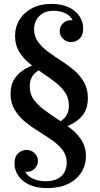

<svg xmlns="http://www.w3.org/2000/svg" viewBox="-20 -701 513 981"><path d="M154 -551Q154 -515 174 -487.5Q194 -460 225 -437Q256 -414 291.5 -391.5Q327 -369 358 -342.5Q389 -316 409 -281.5Q429 -247 429 -200Q429 -158 413.5 -129.5Q398 -101 370.5 -82Q343 -63 309.5 -50.5Q276 -38 239 -29V-59Q282 -71 307 -95.5Q332 -120 332 -162Q332 -201 312 -229.5Q292 -258 261 -282Q230 -306 194.5 -329.5Q159 -353 128 -379Q97 -405 77 -438.5Q57 -472 57 -517Q57 -564 80 -601Q103 -638 144.5 -659.5Q186 -681 242 -681Q296 -681 332 -663.5Q368 -646 386.5 -617.5Q405 -589 405 -556Q405 -520 386 -503Q367 -486 344 -486Q319 -486 302 -503Q285 -520 285 -542Q285 -565 302.5 -582.5Q320 -600 351 -598Q337 -624 310 -635Q283 -646 254 -646Q220 -646 198 -632.5Q176 -619 165 -597.5Q154 -576 154 -551ZM321 130Q321 94 300.5 66.5Q280 39 247 16Q214 -7 177.5 -29.5Q141 -52 108.5 -78.5Q76 -105 55 -140Q34 -175 34 -221Q34 -263 50 -291.5Q66 -320 93.5 -339Q121 -358 155 -370.5Q189 -383 225 -392V-362Q182 -350 157 -325.5Q132 -301 132 -259Q132 -220 153 -191.5Q174 -163 206.5 -139Q239 -115 275.5 -91.5Q312 -68 344.5 -42Q377 -16 398 17.5Q419 51 419 96Q419 143 395.5 180Q372 217 328 238.5Q284 260 221 260Q166 260 129 242.5Q92 225 73 196Q54 167 54 135Q54 98 73.5 81.5Q93 65 115 65Q140 65 157 82Q174 99 174 121Q174 144 156.5 161.5Q139 179 109 177Q123 202 151.5 213.5Q180 225 212 225Q252 225 276 211.5Q300 198 310.5 176.5Q321 155 321 130Z"/></svg>

Font: Brygada 1918 SemiBold
Style: Regular
Weight: 600
Designer: Mateusz Machalski | Borys Kosmynka | Przemek Hoffer
Foundry: NIEPODLEGLA 2018
Version: Version 3.006